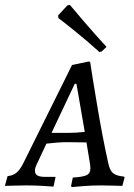

<svg xmlns="http://www.w3.org/2000/svg" viewBox="-42 -759 547 786"><path d="M466 -36 468 -33 459 2Q449 2 423.5 1Q398 0 372 0Q334 0 297.5 3Q261 6 251 7L249 2L256 -32Q300 -35 314 -42.5Q328 -50 328 -69Q328 -82 325 -97L312 -176L232 -177Q199 -177 148 -171L112 -94Q101 -73 101 -61Q101 -47 110.5 -41Q120 -35 142 -35H185V-32L177 5Q167 4 133.5 2Q100 0 67 0Q37 0 11.5 1Q-14 2 -22 2L-11 -38Q11 -40 26 -52.5Q41 -65 56 -96L253 -493L320 -507L327 -506Q333 -464 355.5 -329.5Q378 -195 401 -92Q407 -62 420.5 -50.5Q434 -39 466 -36ZM235 -215Q269 -215 305 -219L271 -416H264L169 -215ZM234 -737 244 -739Q257 -723 303 -669.5Q349 -616 394 -567L374 -548L365 -546Q313 -593 262.5 -633.5Q212 -674 197 -685L196 -696Z"/></svg>

Font: Alegreya SC
Style: Italic
Weight: 400
Italic angle: -7°
Designer: Juan Pablo del Peral
Foundry: Huerta Tipografica
Version: Version 2.007; ttfautohint (v1.6)